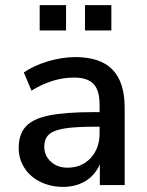

<svg xmlns="http://www.w3.org/2000/svg" viewBox="-20 -723 575 750"><path d="M467 -302V0H370V-81Q351 -38 313.5 -15.5Q276 7 226 7Q178 7 138 -12.5Q98 -32 75.5 -67Q53 -102 53 -145Q53 -198 80.5 -228.5Q108 -259 171.5 -272Q235 -285 346 -285H369V-314Q369 -370 345.5 -395Q322 -420 269 -420Q186 -420 103 -369L73 -440Q112 -467 167.5 -483.5Q223 -500 274 -500Q372 -500 419.5 -451Q467 -402 467 -302ZM369 -202V-228H351Q273 -228 231 -221Q189 -214 171 -197.5Q153 -181 153 -150Q153 -115 178.5 -91.5Q204 -68 244 -68Q299 -68 334 -105.5Q369 -143 369 -202ZM135 -703H238V-604H135ZM312 -703H415V-604H312Z"/></svg>

Font: wassup Sans
Style: Medium
Weight: 600
Version: Version 2.001